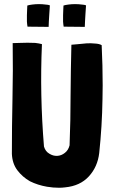

<svg xmlns="http://www.w3.org/2000/svg" viewBox="-20 -887 545 923"><path d="M213.9 -757.8Q213.9 -757.8 213.9 -758.8Q213.9 -758.8 213.9 -759.8Q213.9 -766.6 214.8 -783.2Q215.8 -798.8 216.8 -816.4Q217.8 -834 218.8 -846.7Q219.7 -860.4 219.7 -861.3Q212.9 -864.3 198.2 -865.2Q183.6 -867.2 167 -867.2Q151.4 -867.2 135.7 -865.2Q120.1 -863.3 111.3 -860.4Q111.3 -853.5 110.4 -840.8Q110.4 -828.1 109.4 -813.5Q109.4 -797.9 109.4 -783.2Q110.4 -768.6 112.3 -758.8Q113.3 -758.8 115.2 -758.8Q139.6 -758.8 211.9 -757.8Q212.9 -757.8 213.9 -757.8ZM387.7 -757.8Q387.7 -757.8 387.7 -758.8Q387.7 -758.8 387.7 -759.8Q387.7 -766.6 388.7 -783.2Q389.6 -798.8 390.6 -816.4Q391.6 -834 392.6 -846.7Q393.6 -860.4 393.6 -861.3Q386.7 -864.3 372.1 -865.2Q358.4 -867.2 340.8 -867.2Q325.2 -867.2 309.6 -865.2Q293.9 -863.3 285.2 -860.4Q285.2 -853.5 284.2 -840.8Q284.2 -828.1 283.2 -813.5Q283.2 -797.9 283.2 -783.2Q284.2 -768.6 286.1 -758.8Q287.1 -758.8 289.1 -758.8Q313.5 -758.8 385.7 -757.8Q386.7 -757.8 387.7 -757.8ZM436.5 -677.7Q418 -679.7 397.5 -678.7Q376 -676.8 356.4 -674.8Q335.9 -672.9 323.2 -671.9Q320.3 -555.7 319.3 -431.6Q319.3 -307.6 314.5 -188.5Q308.6 -165 292 -152.3Q275.4 -138.7 254.9 -137.7Q235.4 -136.7 216.8 -148.4Q198.2 -159.2 191.4 -182.6Q170.9 -431.6 181.6 -673.8Q181.6 -674.8 181.6 -674.8Q167 -678.7 149.4 -680.7Q130.9 -681.6 112.3 -681.6Q92.8 -681.6 74.2 -680.7Q55.7 -679.7 41 -679.7Q41 -679.7 40 -679.7Q40 -679.7 41 -678.7Q43 -546.9 40 -413.1Q37.1 -279.3 37.1 -147.5Q39.1 -100.6 63.5 -68.4Q87.9 -36.1 124 -15.6Q161.1 2.9 206.1 10.7Q235.4 15.6 263.7 15.6Q278.3 15.6 293 13.7Q365.2 6.8 407.2 -39.1Q449.2 -85 457 -151.4Q470.7 -280.3 472.7 -410.2Q473.6 -443.4 473.6 -476.6Q473.6 -573.2 468.8 -668.9Q468.8 -668.9 468.8 -669.9Q457 -676.8 436.5 -677.7Z"/></svg>

Font: Londrina Solid
Style: NNS
Weight: 400
Designer: Marcelo Magalhaes
Version: Version 1.002